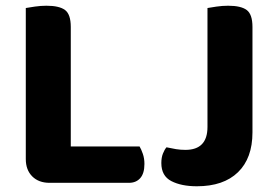

<svg xmlns="http://www.w3.org/2000/svg" viewBox="-20 -636 968 670"><path d="M153 2Q115 2 92.5 -20.5Q70 -43 70 -81V-608Q81 -610 101.5 -613Q122 -616 142 -616Q187 -616 207 -601Q227 -586 227 -542V-125H467Q473 -115 478.5 -99Q484 -83 484 -64Q484 -31 469.5 -14.5Q455 2 430 2ZM861 -174Q861 -84 810.5 -35Q760 14 667 14Q613 14 578 -4Q543 -22 543 -67Q543 -86 548.5 -100Q554 -114 561 -122Q579 -118 594.5 -115.5Q610 -113 627 -113Q704 -113 704 -193V-608Q715 -610 735.5 -613Q756 -616 776 -616Q821 -616 841 -601Q861 -586 861 -542Z"/></svg>

Font: Baloo Paaji 2
Style: Bold
Weight: 700
Designer: Shuchita Grover, Noopur Datye and Ek Type
Foundry: Ek Type
Version: Version 1.640;hotconv 1.0.111;makeotfexe 2.5.65597; ttfautoh